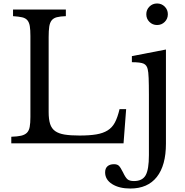

<svg xmlns="http://www.w3.org/2000/svg" viewBox="-20 -825 1066 1105"><path d="M691 0H45V-38Q80 -39 101.5 -44Q123 -49 135 -61Q147 -73 151 -95Q155 -117 155 -152V-618Q155 -653 151.5 -674.5Q148 -696 137.5 -708.5Q127 -721 107 -725.5Q87 -730 55 -732V-770H359V-732Q327 -731 307.5 -726Q288 -721 277.5 -708Q267 -695 263.5 -672Q260 -649 260 -611V-180Q260 -138 268.5 -111.5Q277 -85 297.5 -70.5Q318 -56 352 -50.5Q386 -45 438 -45Q495 -45 534 -51.5Q573 -58 599.5 -74.5Q626 -91 641.5 -120.5Q657 -150 668 -197H706ZM935 2Q935 127 882.5 193.5Q830 260 730 260Q666 260 625.5 234.5Q585 209 585 167Q585 144 598.5 132Q612 120 636 120Q654 120 663.5 128.5Q673 137 688 167Q702 197 714 207Q726 217 751 217Q799 217 818 184Q837 151 837 68V-280Q837 -338 835.5 -375.5Q834 -413 830 -427Q825 -450 807 -458.5Q789 -467 739 -467V-502L935 -540ZM822 -743Q822 -769 840 -787Q858 -805 884 -805Q910 -805 928 -787Q946 -769 946 -743Q946 -717 928 -699Q910 -681 884 -681Q858 -681 840 -699Q822 -717 822 -743Z"/></svg>

Font: Libre Baskerville
Style: Regular
Weight: 400
Designer: Pablo Impallari, Rodrigo Fuenzalida
Foundry: Pablo Impallari, Rodrigo Fuenzalida
Version: Version 1.000; ttfautohint (v0.93) -l 8 -r 50 -G 200 -x 14 -